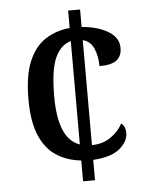

<svg xmlns="http://www.w3.org/2000/svg" viewBox="-52 -757 622 800"><g transform="rotate(-5 259.0 -357.0)"><path d="M263 -87Q204 -93 159.5 -122Q115 -151 90.5 -209Q66 -267 66 -360Q66 -459 91.5 -519Q117 -579 162 -607.5Q207 -636 263 -641V-714H313V-641Q378 -636 422.5 -610Q467 -584 467 -540Q467 -507 446 -489.5Q425 -472 373 -472Q373 -513 359 -545.5Q345 -578 313 -586V-147Q358 -147 392 -170.5Q426 -194 442 -226Q460 -212 460 -185Q460 -150 425 -120Q390 -90 313 -85V0H263ZM263 -586Q222 -576 198 -526Q174 -476 174 -361Q174 -275 195.5 -222.5Q217 -170 263 -154Z"/></g></svg>

Font: Noto Serif Thai SemiCondensed Medium
Style: Regular
Weight: 500
Width: 4
Designer: Monotype Design Team
Foundry: Monotype Imaging Inc.
Version: Version 2.002; ttfautohint (v1.8.4.7-5d5b)